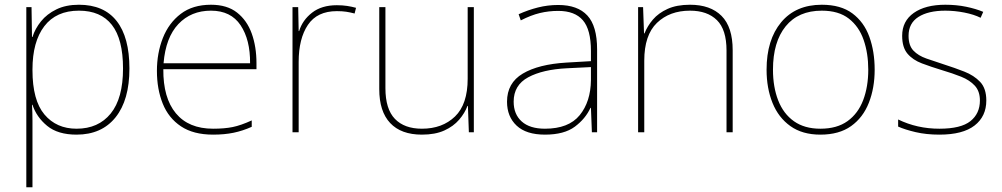

<svg xmlns="http://www.w3.org/2000/svg" viewBox="-20 -558 4228 810"><path d="M313 -538Q418 -538 472 -469.5Q526 -401 526 -269Q526 -136 467.5 -63Q409 10 303 10Q224 10 179 -27Q134 -64 117 -116H115Q117 -82 117 -49.5Q117 -17 117 15V232H91V-528H113L115 -402H117Q128 -437 153 -468Q178 -499 218 -518.5Q258 -538 313 -538ZM313 -513Q217 -513 167 -447.5Q117 -382 117 -265V-262Q117 -135 167.5 -75Q218 -15 303 -15Q395 -15 447 -79Q499 -143 499 -269Q499 -393 452 -453Q405 -513 313 -513Z M870 -538Q938 -538 980 -505Q1022 -472 1042 -416.5Q1062 -361 1062 -291V-266H669Q668 -145 722 -80Q776 -15 879 -15Q927 -15 961.5 -22Q996 -29 1042 -50V-23Q1004 -6 965.5 2Q927 10 879 10Q796 10 743.5 -25Q691 -60 666.5 -121Q642 -182 642 -259Q642 -334 667 -397.5Q692 -461 742.5 -499.5Q793 -538 870 -538ZM870 -513Q786 -513 732.5 -456.5Q679 -400 670 -291H1035Q1036 -390 995 -451.5Q954 -513 870 -513Z M1401 -536Q1425 -536 1444.5 -533Q1464 -530 1482 -525L1476 -501Q1457 -506 1440.5 -508.5Q1424 -511 1401 -511Q1318 -511 1279 -453Q1240 -395 1240 -297V0H1214V-528H1238L1240 -427H1242Q1256 -473 1296.5 -504.5Q1337 -536 1401 -536Z M1979 -528V0H1958L1954 -111H1952Q1941 -81 1917 -53Q1893 -25 1854.5 -7.5Q1816 10 1760 10Q1672 10 1626 -39Q1580 -88 1580 -182V-528H1606V-186Q1606 -98 1646 -56.5Q1686 -15 1760 -15Q1846 -15 1899.5 -66.5Q1953 -118 1953 -226V-528Z M2335 -537Q2417 -537 2458 -492.5Q2499 -448 2499 -350V0H2477L2473 -103H2471Q2450 -57 2405 -23.5Q2360 10 2279 10Q2200 10 2159.5 -28Q2119 -66 2119 -129Q2119 -208 2185.5 -247.5Q2252 -287 2370 -294L2473 -300V-343Q2473 -433 2439 -472.5Q2405 -512 2335 -512Q2295 -512 2257.5 -503Q2220 -494 2177 -472L2168 -498Q2208 -516 2249.5 -526.5Q2291 -537 2335 -537ZM2372 -270Q2270 -265 2208.5 -232Q2147 -199 2147 -129Q2147 -76 2181 -45.5Q2215 -15 2279 -15Q2379 -15 2425.5 -72Q2472 -129 2473 -220V-275Z M2891 -538Q2977 -538 3024 -491Q3071 -444 3071 -346V0H3045V-345Q3045 -433 3004.5 -473Q2964 -513 2891 -513Q2805 -513 2751.5 -461.5Q2698 -410 2698 -302V0H2672V-528H2693L2697 -417H2699Q2711 -448 2734.5 -475.5Q2758 -503 2796.5 -520.5Q2835 -538 2891 -538Z M3670 -264Q3670 -187 3645.5 -124.5Q3621 -62 3570.5 -26Q3520 10 3441 10Q3365 10 3314.5 -26Q3264 -62 3239 -124Q3214 -186 3214 -264Q3214 -390 3275.5 -464Q3337 -538 3447 -538Q3527 -538 3576 -501.5Q3625 -465 3647.5 -403Q3670 -341 3670 -264ZM3241 -264Q3241 -191 3263 -134.5Q3285 -78 3329.5 -46.5Q3374 -15 3441 -15Q3511 -15 3555.5 -47Q3600 -79 3621.5 -135.5Q3643 -192 3643 -264Q3643 -333 3623.5 -389.5Q3604 -446 3561 -479.5Q3518 -513 3447 -513Q3348 -513 3294.5 -447Q3241 -381 3241 -264Z M4141 -134Q4141 -67 4091.5 -28.5Q4042 10 3943 10Q3888 10 3843 -0.5Q3798 -11 3769 -24V-54Q3849 -15 3943 -15Q4034 -15 4074 -47Q4114 -79 4114 -134Q4114 -173 4092.5 -196.5Q4071 -220 4034.5 -234.5Q3998 -249 3954 -262Q3908 -276 3869.5 -290.5Q3831 -305 3808.5 -331.5Q3786 -358 3786 -407Q3786 -469 3835 -503.5Q3884 -538 3968 -538Q4015 -538 4056 -529.5Q4097 -521 4128 -508L4117 -483Q4089 -497 4048.5 -505Q4008 -513 3968 -513Q3896 -513 3854.5 -486.5Q3813 -460 3813 -407Q3813 -366 3833.5 -344.5Q3854 -323 3888.5 -311Q3923 -299 3963 -286Q4007 -272 4048 -256Q4089 -240 4115 -212.5Q4141 -185 4141 -134Z"/></svg>

Font: Noto Sans Sinhala UI Thin
Style: Regular
Weight: 100
Designer: Jelle Bosma - Monotype Design Team
Foundry: Monotype Imaging Inc.
Version: Version 2.006; ttfautohint (v1.8.4.7-5d5b)